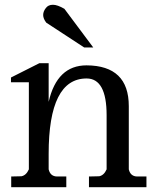

<svg xmlns="http://www.w3.org/2000/svg" viewBox="-20 -785 660 805"><path d="M250 -748Q221 -765 202 -765Q182 -765 172 -751Q161 -737 161 -722Q161 -707 174 -690L333 -586H371ZM184 -520H145L26 -460V-440H101V-75Q90 -50 70 -46L27 -45V0H258V-45H220Q191 -45 184 -75V-140Q184 -456 343 -456Q427 -456 427 -302V-75Q416 -50 396 -46L353 -45V0H594V-45H556Q527 -45 520 -75V-340Q520 -510 343 -511Q219 -511 184 -358Z"/></svg>

Font: Sawarabi Mincho
Style: Regular
Weight: 400
Version: Version 1.082; ttfautohint (v1.8.4.7-5d5b)